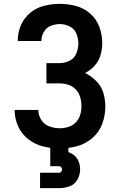

<svg xmlns="http://www.w3.org/2000/svg" viewBox="-20 -763 616 997"><path d="M290 8Q336 8 380.5 -4Q425 -16 460 -46.5Q495 -77 511 -120.5Q527 -164 527 -210Q527 -246 516.5 -281Q506 -316 480 -342Q454 -368 422 -384Q450 -398 471.5 -422Q493 -446 502 -477Q511 -508 511 -540Q511 -582 496 -623Q481 -664 448.5 -692.5Q416 -721 374.5 -732Q333 -743 291 -743Q250 -743 209.5 -733Q169 -723 137 -696.5Q105 -670 88.5 -631.5Q72 -593 72 -552V-550H195V-551Q195 -575 207.5 -597Q220 -619 243 -628.5Q266 -638 291 -638Q317 -638 341.5 -626Q366 -614 376.5 -589Q387 -564 387 -538Q387 -511 376 -485Q365 -459 340 -447Q315 -435 288 -435H221V-330H288Q312 -330 334.5 -323Q357 -316 373.5 -298.5Q390 -281 396.5 -258Q403 -235 403 -212Q403 -189 396.5 -167Q390 -145 374 -128Q358 -111 335.5 -104Q313 -97 290 -97Q263 -97 236.5 -106.5Q210 -116 194.5 -140Q179 -164 179 -192H56Q56 -148 74 -107.5Q92 -67 127 -40Q162 -13 204.5 -2.5Q247 8 290 8ZM188 214H288Q316 214 342.5 204Q369 194 382.5 169Q396 144 396 117Q396 97 389.5 78.5Q383 60 368.5 46.5Q354 33 335 27V0H241V100H288Q294 100 298 105.5Q302 111 302 117Q302 123 298 128.5Q294 134 288 134H188Z"/></svg>

Font: Iosevka Sparkle
Style: Bold
Weight: 700
Designer: Belleve Invis
Foundry: Belleve Invis
Version: Version 4.5.0; ttfautohint (v1.8.3)